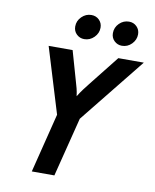

<svg xmlns="http://www.w3.org/2000/svg" viewBox="-89 -880 766 948"><g transform="rotate(10 294.0 -406.0)"><path d="M136.1 0 210.4 -297.2 110.4 -625H230.6L273.6 -474.3Q278.5 -458.3 282.6 -442.4Q286.8 -426.4 289.6 -404.2Q303.5 -426.4 315.6 -442.4Q327.8 -458.3 340.3 -474.3L459.7 -625H587.5L324.3 -297.2L249.3 0ZM466 -688.2Q443.8 -688.2 427.8 -703.5Q411.8 -718.8 411.8 -742.4Q411.8 -770.8 432.3 -791.3Q452.8 -811.8 481.2 -811.8Q504.2 -811.8 519.8 -796.2Q535.4 -780.6 535.4 -757.6Q535.4 -729.9 514.9 -709Q494.4 -688.2 466 -688.2ZM277.1 -688.2Q254.9 -688.2 238.9 -703.5Q222.9 -718.8 222.9 -742.4Q222.9 -770.8 243.8 -791.3Q264.6 -811.8 292.4 -811.8Q316 -811.8 331.6 -796.2Q347.2 -780.6 347.2 -757.6Q347.2 -729.9 326.4 -709Q305.6 -688.2 277.1 -688.2Z"/></g></svg>

Font: Afacad SemiBold
Style: Italic
Weight: 600
Italic angle: -14°
Designer: Kristian Moeller
Foundry: Dicotype
Version: Version 1.000